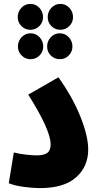

<svg xmlns="http://www.w3.org/2000/svg" viewBox="-20 -961 508 986"><path d="M51 -178Q77 -171 112.5 -167Q148 -163 168 -163Q206 -163 223 -176Q240 -189 240 -220Q240 -293 125 -475L280 -564Q352 -464 392.5 -363Q433 -262 433 -193Q433 -106 371 -50.5Q309 5 185 5Q152 5 104.5 -1Q57 -7 25 -20ZM71 -873Q71 -901 90 -921Q109 -941 136 -941Q163 -941 182 -921Q201 -901 201 -873Q201 -846 182 -827Q163 -808 136 -808Q109 -808 90 -827Q71 -846 71 -873ZM225 -873Q225 -901 244 -921Q263 -941 290 -941Q317 -941 336 -921Q355 -901 355 -873Q355 -846 336 -827Q317 -808 290 -808Q263 -808 244 -827Q225 -846 225 -873ZM72 -722Q72 -750 91 -770Q110 -790 137 -790Q164 -790 183 -770Q202 -750 202 -722Q202 -695 183 -676Q164 -657 137 -657Q110 -657 91 -676Q72 -695 72 -722ZM222 -722Q222 -750 241 -770Q260 -790 287 -790Q314 -790 333 -770Q352 -750 352 -722Q352 -695 333 -676Q314 -657 287 -657Q260 -657 241 -676Q222 -695 222 -722Z"/></svg>

Font: Noto Sans Arabic CondBlack
Style: Regular
Weight: 900
Width: 3
Designer: Nadine Chahine
Foundry: Monotype Imaging Inc.
Version: Version 1.001